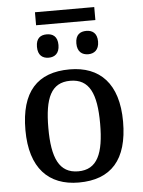

<svg xmlns="http://www.w3.org/2000/svg" viewBox="-58 -887 702 942"><g transform="rotate(-5 293.5 -415.5)"><path d="M150 -777H442V-841H150ZM198 -613C227 -613 251 -629 251 -671C251 -714 227 -728 198 -728C168 -728 145 -714 145 -671C145 -629 168 -613 198 -613ZM393 -613C421 -613 446 -629 446 -671C446 -714 421 -728 393 -728C363 -728 339 -714 339 -671C339 -629 363 -613 393 -613ZM292 10C451 10 534 -81 534 -269C534 -457 443 -547 295 -547C135 -547 53 -457 53 -269C53 -81 144 10 292 10ZM294 -45C200 -45 166 -122 166 -269C166 -417 199 -491 293 -491C387 -491 421 -417 421 -269C421 -122 388 -45 294 -45Z"/></g></svg>

Font: Noto Serif Thai Medium
Style: Regular
Weight: 500
Designer: Monotype Design Team
Foundry: Monotype Imaging Inc.
Version: Version 1.901;PS 001.901;hotconv 1.0.88;makeotf.lib2.5.64775